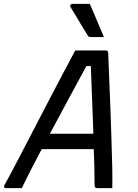

<svg xmlns="http://www.w3.org/2000/svg" viewBox="-39 -965 709 985"><path d="M73 0H-8Q-15 0 -17.5 -4Q-20 -8 -17 -14Q12 -66 48 -135Q84 -204 124 -281Q164 -358 204 -435Q244 -512 281 -582Q318 -652 347 -706H505Q516 -706 516 -693Q522 -557 527.5 -408Q533 -259 537 -100Q538 -75 537.5 -50.5Q537 -26 537 0H461Q452 0 449 -4Q446 -8 446 -24Q446 -68 445 -112Q444 -156 442 -200H175Q147 -147 121 -96.5Q95 -46 73 0ZM404 -626Q362 -548 313.5 -458.5Q265 -369 217 -279H440Q437 -367 433.5 -454Q430 -541 427 -626ZM422 -945Q442 -899 458.5 -859.5Q475 -820 494 -775H426Q415 -775 411 -783Q389 -819 376 -840.5Q363 -862 351.5 -881.5Q340 -901 322 -930Q319 -935 322.5 -940Q326 -945 333 -945Z"/></svg>

Font: Recursive Sn Lnr St
Style: Italic
Weight: 400
Italic angle: -15°
Version: Version 1.079;hotconv 1.0.112;makeotfexe 2.5.65598; ttfautoh